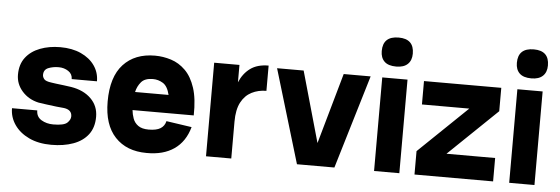

<svg xmlns="http://www.w3.org/2000/svg" viewBox="-48 -865 2981 1022"><g transform="rotate(5 1442.5 -354.0)"><path d="M252 11Q183 11 132.5 -13Q82 -37 54.5 -77Q27 -117 27 -165H162Q162 -131 189.5 -114.5Q217 -98 253 -98Q310 -98 327.5 -114.5Q345 -131 345 -149Q345 -184 303 -190Q289 -191 261.5 -194Q234 -197 206.5 -201Q179 -205 165 -207Q111 -219 77 -257.5Q43 -296 43 -346Q43 -401 71 -437.5Q99 -474 147.5 -492.5Q196 -511 255 -511Q319 -511 366 -489.5Q413 -468 439 -431Q465 -394 465 -347H330Q330 -374 307.5 -389Q285 -404 256 -404Q225 -404 200.5 -394Q176 -384 176 -356Q176 -345 184.5 -334Q193 -323 225 -319Q231 -318 249.5 -315.5Q268 -313 290.5 -310.5Q313 -308 331 -305Q398 -294 437.5 -255Q477 -216 477 -158Q477 -101 448.5 -63.5Q420 -26 369 -7.5Q318 11 252 11Z M852 -168 988 -148Q966 -69 908 -29Q850 11 761 10Q654 10 592.5 -55.5Q531 -121 531 -245Q531 -377 592.5 -443.5Q654 -510 761 -510Q805 -510 847.5 -496.5Q890 -483 924 -449.5Q958 -416 977 -358Q996 -300 994 -211H667Q669 -189 677 -166.5Q685 -144 705 -129.5Q725 -115 761 -115Q803 -115 824.5 -128.5Q846 -142 852 -168ZM761 -385Q718 -385 698.5 -362Q679 -339 672 -308H851Q840 -354 815 -369.5Q790 -385 761 -385Z M1078 0V-500H1213V-407Q1233 -455 1270.5 -482.5Q1308 -510 1368 -510V-375Q1325 -375 1289.5 -357Q1254 -339 1233.5 -300Q1213 -261 1213 -197V0Z M1564 0 1414 -500H1556L1663 -122L1770 -500H1914L1764 0Z M1961 -640Q1961 -719 2045 -719Q2127 -719 2127 -640Q2127 -604 2106 -584Q2085 -564 2045 -564Q2002 -564 1981.5 -584Q1961 -604 1961 -640ZM1976 -500H2111V0H1976Z M2352 -125H2612V0H2192V-125L2452 -375H2199V-500H2612V-375Z M2683 -640Q2683 -719 2767 -719Q2849 -719 2849 -640Q2849 -604 2828 -584Q2807 -564 2767 -564Q2724 -564 2703.5 -584Q2683 -604 2683 -640ZM2698 -500H2833V0H2698Z"/></g></svg>

Font: Haskoy ExtraBold
Style: Regular
Weight: 800
Designer: Ertekin Erdin
Foundry: Ertekin Erdin
Version: Version 2.000; ttfautohint (v1.8.4.7-5d5b)